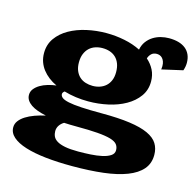

<svg xmlns="http://www.w3.org/2000/svg" viewBox="-120 -750 1130 1106"><g transform="rotate(15 445.0 -197.0)"><path d="M19.5 103.5Q19.5 82 32.7 64.5Q45.9 46.9 68.4 32.7Q90.8 18.6 120.6 7.8Q150.4 -2.9 183.6 -10.3Q155.3 -16.1 132.3 -24.4Q109.4 -32.7 93 -43.9Q76.7 -55.2 67.6 -69.3Q58.6 -83.5 58.6 -100.6Q58.6 -120.6 71 -136.5Q83.5 -152.3 103.3 -164.1Q123 -175.8 147.9 -183.1Q172.9 -190.4 197.8 -193.4Q171.4 -205.6 149.9 -222.2Q128.4 -238.8 112.8 -259Q97.2 -279.3 88.6 -303.5Q80.1 -327.6 80.1 -356Q80.1 -406.7 107.4 -445.1Q134.8 -483.4 179.7 -508.8Q224.6 -534.2 281.7 -546.9Q338.9 -559.6 398.9 -559.6Q454.1 -559.6 507.1 -548.8Q560.1 -538.1 603.5 -516.1Q608.9 -544.4 624 -564.9Q639.2 -585.4 659.9 -598.6Q680.7 -611.8 705.3 -618.2Q730 -624.5 754.4 -624.5Q785.6 -624.5 810.5 -617.7Q835.4 -610.8 853 -596.9Q870.6 -583 880.1 -562Q889.6 -541 889.6 -513.2Q889.6 -502.9 887.7 -491.5Q885.7 -480 881.3 -467.3L756.8 -439Q758.3 -449.2 758.3 -458.5Q758.3 -475.1 753.9 -486.6Q749.5 -498 742.7 -505.4Q735.8 -512.7 727.1 -515.9Q718.3 -519 709.5 -519Q689.9 -519 677.7 -507.6Q665.5 -496.1 660.2 -479Q687.5 -455.1 702.9 -424.6Q718.3 -394 718.3 -356Q718.3 -305.2 690.7 -267.1Q663.1 -229 617.9 -203.4Q572.8 -177.7 515.1 -165Q457.5 -152.3 397.5 -152.3Q320.8 -152.3 252.4 -172.4Q247.1 -168.5 243.9 -164.1Q240.7 -159.7 240.7 -154.3Q240.7 -142.1 252.2 -133.1Q263.7 -124 292 -117.9Q320.3 -111.8 368.7 -108.9Q417 -106 490.2 -106Q590.8 -106 658.9 -96.4Q727.1 -86.9 768.6 -67.6Q810.1 -48.3 827.9 -19.5Q845.7 9.3 845.7 47.9Q845.7 98.6 815.7 133.5Q785.6 168.5 728.8 190.4Q671.9 212.4 590.1 222.2Q508.3 231.9 404.8 231.9Q316.9 231.9 245.8 224.1Q174.8 216.3 124.5 200.4Q74.2 184.6 46.9 160.4Q19.5 136.2 19.5 103.5ZM288.1 -356Q288.1 -327.1 296.9 -306.2Q305.7 -285.2 320.8 -271.5Q335.9 -257.8 356.2 -251.5Q376.5 -245.1 398.9 -245.1Q421.4 -245.1 441.7 -252Q461.9 -258.8 477.1 -272.5Q492.2 -286.1 501 -306.9Q509.8 -327.6 509.8 -356Q509.8 -385.3 501.5 -406.7Q493.2 -428.2 478.3 -442.4Q463.4 -456.5 443.1 -463.4Q422.9 -470.2 398.9 -470.2Q376.5 -470.2 356.2 -463.4Q335.9 -456.5 320.8 -442.4Q305.7 -428.2 296.9 -406.7Q288.1 -385.3 288.1 -356ZM258.8 62Q258.8 78.6 265.4 93.3Q272 107.9 289.6 118.7Q307.1 129.4 337.6 135.5Q368.2 141.6 416.5 141.6Q452.6 141.6 490 139.4Q527.3 137.2 557.6 130.6Q587.9 124 606.9 111.6Q626 99.1 626 78.6Q626 58.1 614.7 43.9Q603.5 29.8 574.5 21.2Q545.4 12.7 495.6 8.8Q445.8 4.9 368.7 4.9Q350.1 4.9 331.8 4.4Q313.5 3.9 295.9 2.9Q278.8 13.2 268.8 28.3Q258.8 43.5 258.8 62Z"/></g></svg>

Font: Goblin One
Style: Regular
Weight: 400
Designer: Riccardo De Franceschi
Foundry: Sorkin Type Co.
Version: Version 1.001